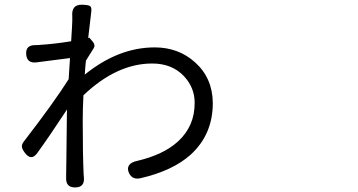

<svg xmlns="http://www.w3.org/2000/svg" viewBox="-20 -781 1540 826"><path d="M302.7 25.4Q261.7 25.4 264.6 -18.6Q264.6 -24.4 264.6 -30.3Q264.6 -56.6 265.6 -100.6Q266.6 -199.2 267.6 -273.4Q267.6 -277.3 267.6 -288.1Q268.6 -302.7 268.6 -310.5Q192.4 -194.3 140.6 -123Q114.3 -85.9 85.9 -125Q75.2 -139.6 74.2 -149.4Q73.2 -160.2 83 -172.9Q211.9 -339.8 275.4 -440.4Q276.4 -450.2 277.3 -470.7Q280.3 -511.7 281.2 -531.2Q256.8 -528.3 182.6 -518.6Q152.3 -514.6 136.7 -512.7Q96.7 -507.8 92.8 -545.9Q88.9 -586.9 130.9 -586.9Q144.5 -586.9 151.4 -587.9Q213.9 -591.8 286.1 -603.5Q291 -678.7 291 -692.4Q291 -701.2 291 -710Q286.1 -761.7 333 -760.7Q360.4 -759.8 367.2 -754.9Q376 -749 372.1 -725.6Q369.1 -705.1 363.3 -650.4Q360.4 -628.9 359.4 -617.2L364.3 -619.1L379.9 -600.6Q391.6 -585.9 382.3 -572.3Q373 -558.6 353.5 -526.4Q350.6 -521.5 349.6 -519.5Q348.6 -509.8 346.7 -489.3Q345.7 -469.7 344.7 -460Q489.3 -577.1 645.5 -577.1Q748 -577.1 819.3 -512.7Q894.5 -445.3 895.5 -337.9Q895.5 -202.1 799.8 -115.2Q723.6 -46.9 585.9 -14.6Q549.8 -5.9 535.2 -36.1Q525.4 -56.6 536.1 -71.3Q545.9 -84 570.3 -88.9Q682.6 -115.2 745.1 -171.9Q818.4 -238.3 817.4 -339.8Q817.4 -402.3 773.4 -451.2Q721.7 -507.8 634.8 -507.8Q482.4 -507.8 338.9 -371.1Q335.9 -312.5 335.9 -260.7Q335.9 -117.2 339.8 -31.2Q339.8 -24.4 340.8 -19.5Q345.7 25.4 302.7 25.4Z"/></svg>

Font: Bpmf GenSen Rounded R
Style: R
Weight: 400
Foundry: But Ko
Version: Version 1.320